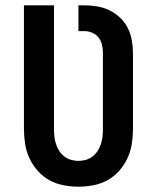

<svg xmlns="http://www.w3.org/2000/svg" viewBox="-20 -690 590 722"><path d="M275 12Q247 12 218.5 6.5Q190 1 165.5 -12.5Q141 -26 122 -47.5Q103 -69 91 -94.5Q79 -120 74.5 -148.5Q70 -177 70 -205V-670H183V-205Q183 -191 184.5 -176.5Q186 -162 190.5 -148.5Q195 -135 202.5 -123Q210 -111 221.5 -102Q233 -93 247 -89Q261 -85 275 -85Q289 -85 303 -89Q317 -93 328.5 -102Q340 -111 347.5 -123Q355 -135 359.5 -148.5Q364 -162 365.5 -176.5Q367 -191 367 -205V-491Q367 -506 363.5 -521.5Q360 -537 350.5 -549Q341 -561 326.5 -567Q312 -573 297 -573H275V-670H297Q321 -670 345 -666Q369 -662 391 -651.5Q413 -641 431 -624Q449 -607 460 -585.5Q471 -564 475.5 -539.5Q480 -515 480 -491V-205Q480 -177 475.5 -148.5Q471 -120 459 -94.5Q447 -69 428 -47.5Q409 -26 384.5 -12.5Q360 1 331.5 6.5Q303 12 275 12Z"/></svg>

Font: Lode Term
Style: Bold
Weight: 700
Monospace: yes
Designer: Belleve Invis
Foundry: Belleve Invis
Version: Version 29.2.0